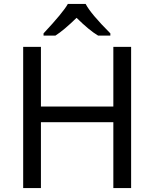

<svg xmlns="http://www.w3.org/2000/svg" viewBox="-20 -951 781 971"><path d="M643.1 0H553.2V-333H187V0H97.2V-713.9H187V-412.1H553.2V-713.9H643.1ZM538.1 -771H476.1Q432.1 -796.9 367.2 -860.8Q303.2 -798.3 260.3 -771H200.2V-782.2Q299.8 -888.7 323.2 -931.2H413.1Q438.5 -881.8 538.1 -782.2Z"/></svg>

Font: NotoSans
Style: Regular
Weight: 400
Designer: Monotype Design team
Foundry: Monotype Imaging Inc.
Version: Version 1.04